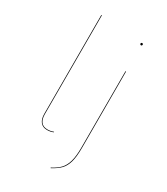

<svg xmlns="http://www.w3.org/2000/svg" viewBox="-222 -830 977 1120"><g transform="rotate(30 266.5 -270.0)"><path d="M119 -65V-730L123 -731V-65Q123 -32 137 -13.5Q151 5 180 5Q202 5 221 -3V1Q202 9 180 9Q150 9 134.5 -10.5Q119 -30 119 -65ZM409 -2Q409 57 399 92.5Q389 128 368.5 149.5Q348 171 310 191L308 188Q345 169 365 147.5Q385 126 395 91Q405 56 405 -2V-517H409ZM415 -700Q415 -698 413 -695.5Q411 -693 408 -693Q404 -693 402 -695.5Q400 -698 400 -700Q400 -703 402 -705.5Q404 -708 408 -708Q411 -708 413 -705.5Q415 -703 415 -700Z"/></g></svg>

Font: FiraGO Four
Style: Regular
Weight: 100
Designer: bBox Type
Foundry: bBox Type GmbH
Version: Version 1.001